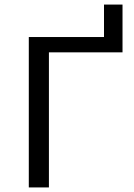

<svg xmlns="http://www.w3.org/2000/svg" viewBox="-20 -820 586 840"><path d="M435 -800H516V-591H194V0H106V-658H435Z"/></svg>

Font: EauTest Medium
Style: Regular
Weight: 500
Designer: Christian Thalmann (Catharsis Fonts)
Version: Version 0.001;PS 000.001;hotconv 1.0.88;makeotf.lib2.5.64775